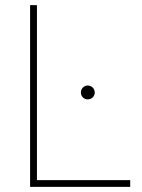

<svg xmlns="http://www.w3.org/2000/svg" viewBox="-20 -731 556 751"><path d="M124.5 -26.4V-710.9H97.7V0H489.3V-26.4ZM296.4 -369.1C296.4 -354 308.1 -342.3 323.2 -342.3C338.4 -342.3 350.6 -354 350.6 -369.1C350.6 -384.3 338.4 -396.5 323.2 -396.5C308.1 -396.5 296.4 -384.3 296.4 -369.1Z"/></svg>

Font: Vazirmatn Thin
Style: Regular
Weight: 100
Designer: Saber Rastikerdar
Foundry: Saber Rastikerdar
Version: Version 33.003